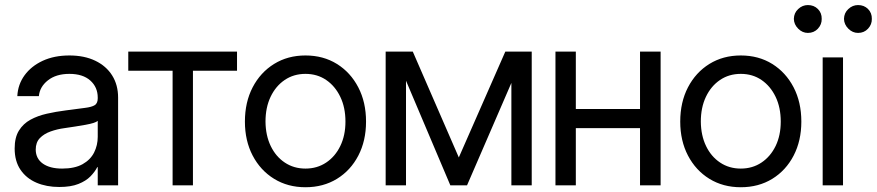

<svg xmlns="http://www.w3.org/2000/svg" viewBox="-20 -747 3535 774"><path d="M218.8 6.8Q167.5 6.8 127 -10.5Q86.4 -27.8 62.7 -62.5Q39.1 -97.2 39.1 -148.4Q39.1 -192.9 56.4 -220.7Q73.7 -248.5 102.8 -264.4Q131.8 -280.3 168.7 -288.6Q205.6 -296.9 244.1 -301.8Q293.5 -308.6 321.8 -312Q350.1 -315.4 362.1 -323.2Q374 -331.1 374 -350.6V-353.5Q374 -395.5 344 -422.4Q314 -449.2 259.8 -449.2Q206.1 -449.2 173.1 -423.1Q140.1 -397 136.7 -359.4H49.8Q52.2 -406.7 79.1 -443.6Q106 -480.5 152.3 -502Q198.7 -523.4 259.8 -523.4Q319.8 -523.4 364 -502.2Q408.2 -481 432.1 -442.9Q456.1 -404.8 456.1 -353.5V0H374V-73.2H372.1Q362.8 -54.7 344.7 -36.1Q326.7 -17.6 296.1 -5.4Q265.6 6.8 218.8 6.8ZM230.5 -67.4Q281.2 -67.4 313 -85.2Q344.7 -103 359.4 -132.3Q374 -161.6 374 -195.3V-259.8Q364.7 -251 324.7 -243.9Q284.7 -236.8 240.2 -230.5Q210.4 -226.6 183.8 -217Q157.2 -207.5 140.6 -190.2Q124 -172.9 124 -143.6Q124.5 -107.4 152.8 -87.4Q181.2 -67.4 230.5 -67.4Z M497.1 -461.9V-539.1H935.5V-461.9H757.8V0H675.8V-461.9Z M1211.4 7.8Q1140.1 7.8 1085 -26.1Q1029.8 -60.1 998.5 -119.9Q967.3 -179.7 967.3 -256.8Q967.3 -335 998.5 -395Q1029.8 -455.1 1085 -489.3Q1140.1 -523.4 1211.4 -523.4Q1283.2 -523.4 1338.1 -489.3Q1393.1 -455.1 1424.3 -395Q1455.6 -335 1455.6 -256.8Q1455.6 -179.7 1424.6 -119.9Q1393.6 -60.1 1338.4 -26.1Q1283.2 7.8 1211.4 7.8ZM1211.4 -67.4Q1258.3 -67.4 1294.7 -91.6Q1331.1 -115.7 1351.8 -158.4Q1372.6 -201.2 1372.6 -256.8Q1372.6 -313.5 1351.8 -356.7Q1331.1 -399.9 1294.9 -424.6Q1258.8 -449.2 1211.4 -449.2Q1164.1 -449.2 1127.7 -424.6Q1091.3 -399.9 1070.8 -356.7Q1050.3 -313.5 1050.3 -256.8Q1050.8 -201.2 1071.3 -158.4Q1091.8 -115.7 1128.2 -91.6Q1164.6 -67.4 1211.4 -67.4Z M1829.6 -112.3 2017.1 -539.1H2096.2L1862.8 0H1795.4L1566.9 -539.1H1644ZM1616.7 -539.1V0H1534.7V-539.1ZM2041.5 0V-539.1H2123.5V0Z M2579.6 -307.6V-230.5H2281.7V-307.6ZM2301.3 -539.1V0H2219.2V-539.1ZM2643.1 -539.1V0H2560.1V-539.1Z M2966.3 7.8Q2895 7.8 2839.8 -26.1Q2784.7 -60.1 2753.4 -119.9Q2722.2 -179.7 2722.2 -256.8Q2722.2 -335 2753.4 -395Q2784.7 -455.1 2839.8 -489.3Q2895 -523.4 2966.3 -523.4Q3038.1 -523.4 3093 -489.3Q3147.9 -455.1 3179.2 -395Q3210.4 -335 3210.4 -256.8Q3210.4 -179.7 3179.4 -119.9Q3148.4 -60.1 3093.3 -26.1Q3038.1 7.8 2966.3 7.8ZM2966.3 -67.4Q3013.2 -67.4 3049.6 -91.6Q3085.9 -115.7 3106.7 -158.4Q3127.4 -201.2 3127.4 -256.8Q3127.4 -313.5 3106.7 -356.7Q3085.9 -399.9 3049.8 -424.6Q3013.7 -449.2 2966.3 -449.2Q2918.9 -449.2 2882.6 -424.6Q2846.2 -399.9 2825.7 -356.7Q2805.2 -313.5 2805.2 -256.8Q2805.7 -201.2 2826.2 -158.4Q2846.7 -115.7 2883.1 -91.6Q2919.4 -67.4 2966.3 -67.4Z M3296.4 0V-515.6H3378.4V0ZM3236.8 -614.3Q3214.8 -614.3 3197.8 -631.3Q3180.7 -648.4 3180.2 -670.9Q3180.7 -694.8 3197.8 -710.7Q3214.8 -726.6 3236.8 -726.6Q3261.2 -726.6 3277.1 -710.7Q3293 -694.8 3292.5 -670.9Q3293 -648.4 3277.1 -631.3Q3261.2 -614.3 3236.8 -614.3ZM3439 -614.3Q3417 -614.3 3399.9 -631.3Q3382.8 -648.4 3382.3 -670.9Q3382.8 -694.8 3399.9 -710.7Q3417 -726.6 3439 -726.6Q3463.4 -726.6 3479.2 -710.7Q3495.1 -694.8 3494.6 -670.9Q3495.1 -648.4 3479.2 -631.3Q3463.4 -614.3 3439 -614.3Z"/></svg>

Font: Inter Display V
Style: Regular
Weight: 400
Designer: Rasmus Andersson
Foundry: rsms
Version: Version 3.015;git-src